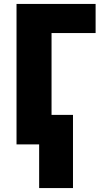

<svg xmlns="http://www.w3.org/2000/svg" viewBox="-20 -734 522 976"><path d="M466 -714H64V0H179V222H351V-150H242V-566H466Z"/></svg>

Font: Noto Sans Condensed Black
Style: Regular
Weight: 900
Width: 3
Designer: Monotype Design Team
Foundry: Monotype Imaging Inc.
Version: Version 2.013